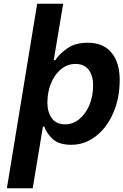

<svg xmlns="http://www.w3.org/2000/svg" viewBox="-20 -771 664 1033"><path d="M218 -90H211L156 242H17L180 -751H320L269 -447H277Q299 -481 342 -511Q385 -541 452 -541Q536 -541 580 -487.5Q624 -434 624 -341Q624 -243 589.5 -163.5Q555 -84 495.5 -38Q436 8 364 8Q297 8 264 -22.5Q231 -53 218 -90ZM481 -312Q481 -363 457.5 -395Q434 -427 385 -427Q344 -427 309.5 -399.5Q275 -372 255 -324Q235 -276 235 -219Q235 -168 258.5 -135Q282 -102 331 -102Q372 -102 406.5 -130Q441 -158 461 -206Q481 -254 481 -312Z"/></svg>

Font: Be Vietnam
Style: Bold Italic
Weight: 700
Italic angle: -9.66701°
Designer: Gabriel Lam
Foundry: TypeRant
Version: Version 3.000